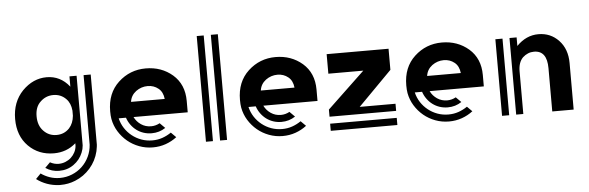

<svg xmlns="http://www.w3.org/2000/svg" viewBox="-56 -935 4111 1341"><g transform="rotate(-5 2000.0 -264.5)"><path d="M447 -69Q382 -12 293 -12Q186 -12 115 -83Q43 -155 43 -274Q43 -393 117 -470Q192 -546 287 -546Q383 -546 446 -467L447 -465V-538H497V-50Q496 -37 493 -24.5Q490 -12 485 0Q465 50 420.5 81.5Q376 113 319 113Q266 113 223 84L234 73L259 48Q288 64 319 64Q344 64 366.5 55Q389 46 406 30.5Q423 15 434 -6Q445 -27 447 -51ZM231 -177Q268 -138 322 -138Q376 -138 412 -176Q442 -209 447 -262V-298Q442 -351 412 -381Q376 -418 323 -418Q270 -418 232 -381Q194 -346 194 -280Q194 -215 231 -177ZM596 -538V-46Q595 -38 594.5 -31.5Q594 -25 592 -17Q591 -12 590.5 -8Q590 -4 589 0Q573 66 529 116.5Q485 167 423 192Q374 212 319 212H310Q265 210 225 195.5Q185 181 152 156L187 120Q215 140 248.5 151.5Q282 163 319 163Q364 163 404.5 146.5Q445 130 475.5 101Q506 72 524.5 33Q543 -6 546 -50V-538Z M1248 -216H868Q884 -183 915 -162Q946 -141 985 -141Q1017 -141 1046 -157L1082 -121Q1039 -92 985 -92Q955 -92 928 -101Q901 -110 879 -126.5Q857 -143 840.5 -166Q824 -189 815 -216H764Q773 -178 793.5 -146.5Q814 -115 843.5 -91.5Q873 -68 909 -55Q945 -42 985 -42Q1023 -42 1056 -53.5Q1089 -65 1118 -85L1153 -50Q1118 -23 1075.5 -8Q1033 7 985 7Q935 7 889.5 -10Q844 -27 808 -57Q772 -87 747 -127.5Q722 -168 713 -216Q709 -239 709 -270Q709 -397 790 -472Q871 -547 982 -547Q1092 -547 1170 -480Q1248 -412 1248 -296ZM1096 -323Q1091 -372 1060 -397Q1028 -423 985 -423Q940 -423 903 -396Q866 -368 860 -323Z M1456 -741H1505V0H1456ZM1357 0V-741H1406V0Z M2158 -216H1778Q1794 -183 1825 -162Q1856 -141 1895 -141Q1927 -141 1956 -157L1992 -121Q1949 -92 1895 -92Q1865 -92 1838 -101Q1811 -110 1789 -126.5Q1767 -143 1750.5 -166Q1734 -189 1725 -216H1674Q1683 -178 1703.5 -146.5Q1724 -115 1753.5 -91.5Q1783 -68 1819 -55Q1855 -42 1895 -42Q1933 -42 1966 -53.5Q1999 -65 2028 -85L2063 -50Q2028 -23 1985.5 -8Q1943 7 1895 7Q1845 7 1799.5 -10Q1754 -27 1718 -57Q1682 -87 1657 -127.5Q1632 -168 1623 -216Q1619 -239 1619 -270Q1619 -397 1700 -472Q1781 -547 1892 -547Q2002 -547 2080 -480Q2158 -412 2158 -296ZM2006 -323Q2001 -372 1970 -397Q1938 -423 1895 -423Q1850 -423 1813 -396Q1776 -368 1770 -323Z M2448 -149H2699V-99H2232V-149L2495 -399H2250V-536H2684V-388ZM2232 0V-50H2699V0Z M3324 -216H2944Q2960 -183 2991 -162Q3022 -141 3061 -141Q3093 -141 3122 -157L3158 -121Q3115 -92 3061 -92Q3031 -92 3004 -101Q2977 -110 2955 -126.5Q2933 -143 2916.5 -166Q2900 -189 2891 -216H2840Q2849 -178 2869.5 -146.5Q2890 -115 2919.5 -91.5Q2949 -68 2985 -55Q3021 -42 3061 -42Q3099 -42 3132 -53.5Q3165 -65 3194 -85L3229 -50Q3194 -23 3151.5 -8Q3109 7 3061 7Q3011 7 2965.5 -10Q2920 -27 2884 -57Q2848 -87 2823 -127.5Q2798 -168 2789 -216Q2785 -239 2785 -270Q2785 -397 2866 -472Q2947 -547 3058 -547Q3168 -547 3246 -480Q3324 -412 3324 -296ZM3172 -323Q3167 -372 3136 -397Q3104 -423 3061 -423Q3016 -423 2979 -396Q2942 -368 2936 -323Z M3877 -486Q3935 -425 3935 -326V0H3785V-303Q3785 -427 3694 -427Q3650 -427 3615 -395Q3582 -362 3582 -299V0H3532V-537H3582V-477Q3649 -546 3735 -546Q3820 -546 3877 -486ZM3433 -537H3483V0H3433Z"/></g></svg>

Font: Balans
Style: Regular
Weight: 400
Designer: Thomas Breure
Foundry: Thomas Breure
Version: Version 2.001